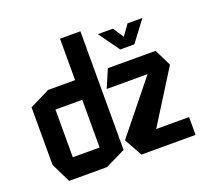

<svg xmlns="http://www.w3.org/2000/svg" viewBox="-129 -910 1134 1063"><g transform="rotate(-20 438.5 -378.5)"><path d="M445 -399 326 -513V-757H446V-399ZM168 -397V-513H365L446 -398V-397ZM104 0 48 -115V-116H326V0ZM48 -116V-454L167 -513H168V-116ZM326 0V-397H446V-58L327 0ZM474 -407V-408L519 -513H800L788 -407ZM637 -76 472 -105V-106L800 -513L849 -414ZM530 0 472 -105H849V0ZM619 -587 532 -708V-709H620L693 -600ZM620 -587 706 -709H793V-708L702 -587Z"/></g></svg>

Font: Foldit Medium
Style: Regular
Weight: 500
Version: Version 1.003